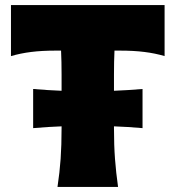

<svg xmlns="http://www.w3.org/2000/svg" viewBox="-20 -733 688 753"><path d="M205.5 0Q214 -56.5 217.8 -109.8Q221.5 -163 221.5 -230.5V-237.5Q195 -236.5 167 -234.8Q139 -233 110 -230.5V-384Q139 -381.5 167 -379.8Q195 -378 221.5 -377V-441Q221.5 -491.5 219.5 -534.5H198.5Q144 -534.5 102.2 -529.2Q60.5 -524 23 -513V-713H625.5V-513Q588.5 -524 546.5 -529.2Q504.5 -534.5 450 -534.5H429Q427 -491.5 427 -441V-377Q454 -378 482 -379.8Q510 -381.5 539 -384V-230.5Q510 -233 482 -234.8Q454 -236.5 427 -237.5V-230.5Q427 -163 431 -109.8Q435 -56.5 443 0Z"/></svg>

Font: Commissioner Flair ExtraBold
Style: Regular
Weight: 800
Designer: Kostas Bartsokas
Foundry: Kostas Bartsokas
Version: Version 1.000; ttfautohint (v1.8.3)